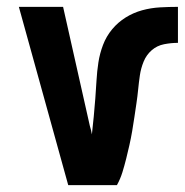

<svg xmlns="http://www.w3.org/2000/svg" viewBox="-20 -540 540 560"><path d="M179 0 35 -520H164L242 -173Q244 -167 245.5 -160.5Q247 -154 248 -148Q251 -174 253.5 -200.5Q256 -227 258 -253Q260 -279 261.5 -305.5Q263 -332 267 -358Q271 -384 280.5 -409Q290 -434 307 -454.5Q324 -475 346.5 -489Q369 -503 394.5 -510Q420 -517 446.5 -518.5Q473 -520 499 -520V-415Q479 -415 458.5 -411Q438 -407 422.5 -393.5Q407 -380 399 -360.5Q391 -341 388 -320.5Q385 -300 383 -279.5Q381 -259 378 -239Q375 -219 372 -198.5Q369 -178 365.5 -157.5Q362 -137 357.5 -117Q353 -97 348 -77Q343 -57 337 -37.5Q331 -18 321 0Z"/></svg>

Font: Iosevka SS04 Extrabold
Style: Regular
Weight: 800
Monospace: yes
Designer: Belleve Invis
Foundry: Belleve Invis
Version: Version 19.0.0; ttfautohint (v1.8.4)